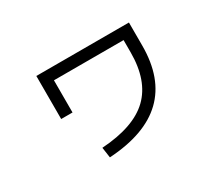

<svg xmlns="http://www.w3.org/2000/svg" viewBox="-111 -803 1221 1075"><g transform="rotate(-30 500.0 -265.5)"><path d="M276.4 -496.1V-288.1H203.1V-566.4H801.8V-417Q801.8 5.9 332 34.2L322.3 -33.2Q532.2 -46.9 629.4 -140.6Q726.6 -234.4 726.6 -417V-496.1Z"/></g></svg>

Font: Mgen+ 1c regular
Style: Regular
Weight: 400
Designer: [Source Han Sans]
Ryoko NISHIZUKA  (kana & ideographs); Paul D. Hunt (Latin, Greek & Cyrillic); Wenlong ZHANG  (bopomofo
Version: Version 1.059.20150602